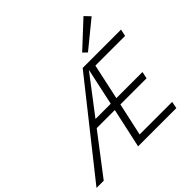

<svg xmlns="http://www.w3.org/2000/svg" viewBox="-252 -1122 1335 1335"><g transform="rotate(-45 415.5 -454.5)"><path d="M786 -868 590 -708 561 -736 747 -909ZM854 -607H562L505 -344H762L751 -293H494L441 -51H761L751 0H375L439 -293H261L37 0H-34L488 -658H865ZM300 -344H450L509 -618Z"/></g></svg>

Font: EauTestText Semilight
Style: Italic
Weight: 300
Italic angle: -12°
Designer: Christian Thalmann (Catharsis Fonts)
Version: Version 0.001;PS 000.001;hotconv 1.0.88;makeotf.lib2.5.64775